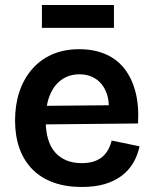

<svg xmlns="http://www.w3.org/2000/svg" viewBox="-20 -732 612 765"><path d="M306 13Q242 13 192.5 -5Q143 -23 109 -57.5Q75 -92 57.5 -141Q40 -190 40 -252Q40 -314 57 -365.5Q74 -417 107 -455.5Q140 -494 187.5 -515Q235 -536 296 -536Q353 -536 398.5 -517Q444 -498 474.5 -460Q505 -422 519.5 -367Q534 -312 530 -240L122 -236V-310L455 -313L412 -272Q418 -328 403.5 -364Q389 -400 361 -418Q333 -436 297 -436Q256 -436 225.5 -414.5Q195 -393 178.5 -352.5Q162 -312 162 -254Q162 -167 200 -124.5Q238 -82 306 -82Q335 -82 356 -89.5Q377 -97 390.5 -109.5Q404 -122 412.5 -138.5Q421 -155 425 -172L536 -149Q528 -112 510.5 -82.5Q493 -53 464.5 -31.5Q436 -10 397 1.5Q358 13 306 13ZM147 -621V-712H434V-621Z"/></svg>

Font: Bricolage Grotesque 20pt SemiBold
Style: Regular
Weight: 600
Version: Version 1.001;gftools[0.9.33.dev8+g029e19f]